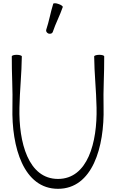

<svg xmlns="http://www.w3.org/2000/svg" viewBox="-20 -1154 714 1205"><path d="M311 -953C329 -1007 356 -1057 374 -1110C375 -1115 363 -1124 347 -1129C331 -1135 316 -1135 314 -1130C297 -1076 288 -1020 270 -967C267 -958 274 -947 285 -943C297 -940 308 -944 311 -953ZM54 -800C53 -694 61 -587 58 -481C52 -230 128 31 344 31C560 31 636 -230 630 -481C627 -587 635 -694 634 -800C634 -806 620 -810 603 -810C585 -810 571 -805 571 -800C572 -693 584 -586 586 -479C591 -261 531 -31 344 -31C157 -31 97 -261 102 -479C104 -586 116 -693 117 -800C117 -805 103 -810 85 -810C68 -810 54 -806 54 -800Z"/></svg>

Font: Nupuram ExtraLight
Style: Regular
Weight: 200
Designer: Santhosh Thottingal (santhosh.thottingal@gmail.com)
Foundry: SMC
Version: Version 1.000